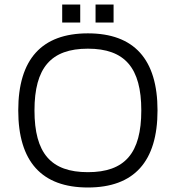

<svg xmlns="http://www.w3.org/2000/svg" viewBox="-20 -824 787 852"><path d="M256 -724H336V-804H256V-724ZM404 -724H484V-804H404V-724ZM370 -676C165 -676 61 -561 61 -334C61 -107 165 8 370 8C575 8 679 -107 679 -334C679 -561 575 -676 370 -676ZM370 -60C206 -60 133 -144 133 -334C133 -523 206 -608 370 -608C534 -608 607 -523 607 -334C607 -144 534 -60 370 -60Z"/></svg>

Font: Maven Pro
Style: Regular
Weight: 400
Designer: Joe Prince
Foundry: Joe Prince
Version: Version 1.003